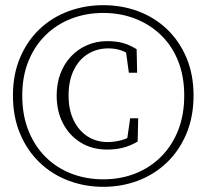

<svg xmlns="http://www.w3.org/2000/svg" viewBox="-20 -708 798 742"><path d="M379 14Q308 14 244.5 -10Q181 -34 133 -80Q85 -126 57.5 -191.5Q30 -257 30 -339Q30 -420 57.5 -485Q85 -550 133 -595.5Q181 -641 244.5 -664.5Q308 -688 379 -688Q451 -688 514 -664.5Q577 -641 625 -595.5Q673 -550 700.5 -485Q728 -420 728 -339Q728 -257 700.5 -191.5Q673 -126 625 -80Q577 -34 514 -10Q451 14 379 14ZM379 -15Q446 -15 503 -37.5Q560 -60 602.5 -102.5Q645 -145 668.5 -204.5Q692 -264 692 -339Q692 -413 668.5 -472Q645 -531 602 -572.5Q559 -614 502 -636Q445 -658 379 -658Q313 -658 256 -636Q199 -614 156.5 -572.5Q114 -531 90 -472Q66 -413 66 -339Q66 -263 90 -203Q114 -143 156.5 -101Q199 -59 256 -37Q313 -15 379 -15ZM394 -130Q336 -130 292 -157Q248 -184 223.5 -231Q199 -278 199 -339Q199 -385 213.5 -423.5Q228 -462 254.5 -490Q281 -518 316.5 -533.5Q352 -549 394 -549Q429 -549 454.5 -542Q480 -535 508 -518L510 -427H478L465 -521L497 -486Q472 -505 449 -513Q426 -521 399 -521Q354 -521 319 -499Q284 -477 264.5 -436Q245 -395 245 -339Q245 -283 265 -242.5Q285 -202 319 -180.5Q353 -159 396 -159Q421 -159 448.5 -166Q476 -173 499 -191L470 -160L483 -251H514L512 -161Q483 -144 454.5 -137Q426 -130 394 -130Z"/></svg>

Font: Source Serif 4 18pt Light
Style: Regular
Weight: 300
Designer: Frank Grießhammer
Foundry: Adobe Systems Incorporated
Version: Version 4.004;hotconv 1.0.116;makeotfexe 2.5.65601